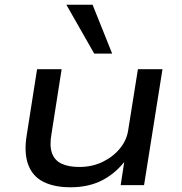

<svg xmlns="http://www.w3.org/2000/svg" viewBox="-20 -784 769 813"><path d="M279 9Q210 9 164 -14Q118 -37 99.5 -86.5Q81 -136 93 -211L137 -491H241L198 -217Q189 -167 200 -136Q211 -105 240.5 -91Q270 -77 316 -77Q370 -77 414.5 -98.5Q459 -120 488 -155.5Q517 -191 523 -234L564 -491H668L590 0H491L508 -111H516Q474 -53 415.5 -22Q357 9 279 9ZM379 -557 261 -764H372L455 -557Z"/></svg>

Font: Nunito Sans 10pt Expanded Medium
Style: Italic
Weight: 500
Width: 7
Italic angle: -9°
Designer: Vernon Adams
Foundry: Vernon Adams
Version: Version 3.101;gftools[0.9.27]